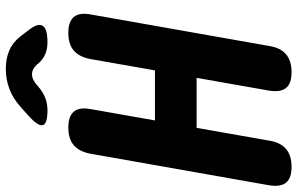

<svg xmlns="http://www.w3.org/2000/svg" viewBox="-202 -792 1000 645"><g transform="rotate(-90 297.5 -470.0)"><path d="M358 -309H190L147 -65Q141 -27 119 -8.5Q97 10 59 10Q21 10 6 -8.5Q-9 -27 -3 -65L103 -665Q110 -703 131.5 -721.5Q153 -740 191 -740Q229 -740 244.5 -721.5Q260 -703 253 -665L215 -449H383L421 -665Q428 -703 449.5 -721.5Q471 -740 509 -740Q547 -740 562.5 -721.5Q578 -703 571 -665L465 -65Q459 -27 437 -8.5Q415 10 377 10Q339 10 324 -8.5Q309 -27 315 -65ZM249 -810Q203 -810 199 -826Q195 -842 232 -875L260 -900Q289 -926 321 -938Q353 -950 388 -950Q423 -950 450.5 -938Q478 -926 498 -900L517 -875Q543 -843 533 -826.5Q523 -810 478 -810Q455 -810 437.5 -817.5Q420 -825 406 -841L403 -845Q388 -862 370 -862Q352 -862 332 -844L331 -843Q312 -826 292 -818Q272 -810 249 -810Z"/></g></svg>

Font: Maple Mono ExtraBold
Style: Italic
Weight: 800
Italic angle: -10°
Monospace: yes
Designer: subframe7536
Version: Version 7.200